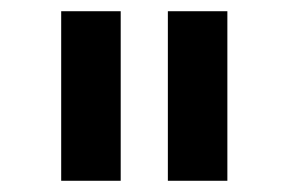

<svg xmlns="http://www.w3.org/2000/svg" viewBox="-20 -778 514 342"><path d="M89 -456ZM89 -758H195V-456H89ZM279 -758H385V-456H279Z"/></svg>

Font: Biryani SemiBold
Style: Regular
Weight: 600
Designer: Dan Reynolds and Mathieu Réguer
Foundry: Dan Reynolds and Mathieu Réguer
Version: Version 1.004; ttfautohint (v1.1) -l 5 -r 5 -G 72 -x 0 -D la